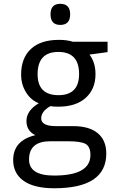

<svg xmlns="http://www.w3.org/2000/svg" viewBox="-20 -757 640 1017"><path d="M549.8 -536.1V-481L454.1 -467.8Q485.8 -426.3 485.8 -363.8Q485.8 -285.2 433.8 -238.5Q381.8 -191.9 289.1 -191.9Q262.2 -191.9 247.1 -194.8Q198.2 -167.5 198.2 -129.9Q198.2 -88.9 276.9 -88.9H368.2Q453.1 -88.9 498 -51.3Q543 -13.7 543 56.2Q543 240.2 267.1 240.2Q160.6 240.2 105.2 200.9Q49.8 161.6 49.8 90.8Q49.8 -12.7 167 -41Q120.1 -64 120.1 -116.2Q120.1 -170.9 185.1 -210Q141.6 -228 116.7 -269.8Q91.8 -311.5 91.8 -360.8Q91.8 -449.7 143.8 -497.8Q195.8 -545.9 292 -545.9Q334 -545.9 365.2 -536.1ZM290 -252.9Q398.9 -252.9 398.9 -365.2Q398.9 -481.9 289.1 -481.9Q179.2 -481.9 179.2 -363.8Q179.2 -252.9 290 -252.9ZM337.9 -8.8H246.1Q133.8 -8.8 133.8 87.9Q133.8 172.9 266.1 172.9Q459 172.9 459 64Q459 21 434.6 6.1Q410.2 -8.8 337.9 -8.8ZM299.3 -736.8Q351.6 -736.8 351.6 -681.2Q351.6 -625 299.3 -625Q247.6 -625 247.6 -681.2Q247.6 -736.8 299.3 -736.8Z"/></svg>

Font: WenQuanYi Micro Hei Mono
Style: Regular
Weight: 400
Foundry: Ascender Corporation
Version: Version 0.2.0-beta